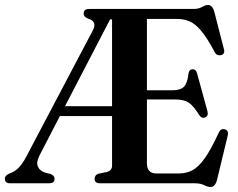

<svg xmlns="http://www.w3.org/2000/svg" viewBox="-32 -736 957 771"><path d="M418 -70.5V-270H208.5L126.5 -111.5Q112.5 -84 120.2 -66.8Q128 -49.5 150 -42.5L172 -37Q187 -31 187 -18.5Q187 0 166 0H8Q-12.5 0 -12.5 -18.5Q-12.5 -29 1 -37L15 -43Q47 -56 73 -106L340.5 -613.5Q359.5 -649.5 323.5 -660.5Q304 -667.5 304 -681.5Q304 -700 325.5 -700H744.5Q765.5 -700 779.2 -708Q793 -716 803 -716Q821.5 -716 829 -687L867.5 -537.5Q872.5 -518 853.5 -514Q847 -513 840.2 -516Q833.5 -519 829 -529Q799 -585 775.2 -613Q751.5 -641 728.5 -650.5Q705.5 -660 679 -660H558V-373.5H660.5Q693.5 -373.5 707.2 -388.2Q721 -403 725 -441.5Q728 -457.5 741 -458Q755 -458.5 759.5 -441L801 -289.5Q806 -269 790.5 -264Q777.5 -259.5 768 -274Q745 -311 726 -323.8Q707 -336.5 672 -336.5H558V-81Q558 -39.5 595.5 -39.5H687Q715.5 -39.5 739.8 -51.8Q764 -64 789.2 -99Q814.5 -134 846 -202.5Q853.5 -220.5 869.5 -217Q888 -213 882 -189.5L839.5 -14Q832 15 813.5 15Q802 15 787.8 7.5Q773.5 0 749.5 0H369Q348 0 348 -18.5Q348 -33 363.5 -38.5L396 -45Q418 -50.5 418 -70.5ZM410 -658 229 -309.5H418V-658Z"/></svg>

Font: Fraunces 144pt Soft SemiBold
Style: Regular
Weight: 600
Version: Version 1.000;[b76b70a41]